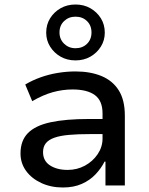

<svg xmlns="http://www.w3.org/2000/svg" viewBox="-20 -823 662 852"><path d="M259 9Q206 9 163 -11Q120 -31 95.5 -65Q71 -99 71 -142Q71 -199 104 -232.5Q137 -266 204.5 -280.5Q272 -295 375 -295H451V-228H380Q326 -228 286.5 -224.5Q247 -221 221.5 -212Q196 -203 183.5 -187.5Q171 -172 171 -148Q171 -109 202 -89Q233 -69 280 -69Q322 -69 357 -88Q392 -107 413.5 -139Q435 -171 435 -208V-320Q435 -376 401 -401Q367 -426 302 -426Q258 -426 214.5 -414Q171 -402 123 -374L92 -448Q124 -467 160.5 -480Q197 -493 236.5 -499.5Q276 -506 315 -506Q381 -506 430.5 -485.5Q480 -465 507 -422Q534 -379 534 -310V0H448V-106H444Q429 -76 404 -49.5Q379 -23 343 -7Q307 9 259 9ZM315 -555Q278 -555 249 -571.5Q220 -588 202.5 -616Q185 -644 185 -678Q185 -714 202.5 -742Q220 -770 249 -786.5Q278 -803 315 -803Q352 -803 381 -786.5Q410 -770 427.5 -742Q445 -714 445 -678Q445 -644 427.5 -616Q410 -588 381 -571.5Q352 -555 315 -555ZM315 -609Q346 -609 366 -628.5Q386 -648 386 -679Q386 -710 366 -729.5Q346 -749 315 -749Q285 -749 264.5 -729.5Q244 -710 244 -679Q244 -649 264.5 -629Q285 -609 315 -609Z"/></svg>

Font: Nunito Sans 7pt Medium
Style: Regular
Weight: 500
Designer: Vernon Adams
Foundry: Vernon Adams
Version: Version 3.101;gftools[0.9.27]